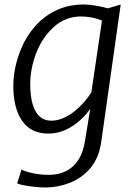

<svg xmlns="http://www.w3.org/2000/svg" viewBox="-20 -584 601 851"><path d="M181 247Q159.5 247 134.2 244.2Q109 241.5 87.5 237.5Q66 233.5 56 229L75 168Q89.5 174.5 109 179.8Q128.5 185 150.5 188Q172.5 191 195 191Q262 191 303 153.5Q344 116 356 45L380 -102Q349.5 -57 300 -24.5Q250.5 8 194 8Q117 8 78 -48.5Q39 -105 39 -203Q39 -284 74 -369Q97.5 -425 136.8 -469Q176 -513 229.8 -538.5Q283.5 -564 351 -564Q375 -564 404.5 -559Q434 -554 458 -547L515 -564L429 43Q424 79.5 411.8 109Q399.5 138.5 380 162Q340.5 207 287.8 227Q235 247 181 247ZM207 -49Q233.5 -49 259.2 -60Q285 -71 308.2 -89.2Q331.5 -107.5 351.2 -129.8Q371 -152 385 -175L432 -493Q412 -501.5 387.8 -506.2Q363.5 -511 340 -511Q269.5 -511 218 -464Q166.5 -417 140.2 -348Q114 -279 114 -212Q114 -158 124.8 -121.8Q135.5 -85.5 156.2 -67.2Q177 -49 207 -49Z"/></svg>

Font: Merriweather Sans Variable Regular
Style: Italic
Weight: 300
Italic angle: -8°
Designer: Eben Sorkin
Foundry: Eben Sorkin
Version: Version 2.001